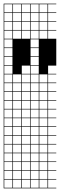

<svg xmlns="http://www.w3.org/2000/svg" viewBox="-20 -785 326 1043"><path d="M0 238.1V-765.1H285.7V-761.9H241.3V-717.5H285.7V-714.3H241.3V-669.8H285.7V-666.7H241.3V-622.2H285.7V-619H241.3V-574.6H285.7V-428.6H241.3V-384.1H285.7V-381H241.3V-336.5H285.7V-333.3H241.3V-288.9H285.7V-285.7H241.3V-241.3H285.7V-238.1H241.3V-193.7H285.7V-190.5H241.3V-146H285.7V-142.9H241.3V-98.4H285.7V-95.2H241.3V-50.8H285.7V-47.6H241.3V-3.2H285.7V0H241.3V44.4H285.7V47.6H241.3V92.1H285.7V95.2H241.3V139.7H285.7V142.9H241.3V187.3H285.7V190.5H241.3V234.9H285.7V238.1ZM193.7 -717.5H238.1V-761.9H193.7ZM146 -717.5H190.5V-761.9H146ZM98.4 -717.5H142.9V-761.9H98.4ZM50.8 -717.5H95.2V-761.9H50.8ZM3.2 -717.5H47.6V-761.9H3.2ZM193.7 -669.8H238.1V-714.3H193.7ZM146 -669.8H190.5V-714.3H146ZM98.4 -669.8H142.9V-714.3H98.4ZM50.8 -669.8H95.2V-714.3H50.8ZM3.2 -669.8H47.6V-714.3H3.2ZM193.7 -622.2H238.1V-666.7H193.7ZM146 -622.2H190.5V-666.7H146ZM98.4 -622.2H142.9V-666.7H98.4ZM50.8 -622.2H95.2V-666.7H50.8ZM3.2 -622.2H47.6V-666.7H3.2ZM193.7 -574.6H238.1V-619H193.7ZM146 -574.6H190.5V-619H146ZM98.4 -574.6H142.9V-619H98.4ZM50.8 -574.6H95.2V-619H50.8ZM3.2 -574.6H47.6V-619H3.2ZM47.6 -571.4H3.2V-527H47.6ZM146 -527H190.5V-571.4H146ZM146 -479.4H190.5V-523.8H146ZM3.2 -479.4H47.6V-523.8H3.2ZM146 -431.7H190.5V-476.2H146ZM3.2 -431.7H47.6V-476.2H3.2ZM146 -384.1H190.5V-428.6H146ZM3.2 -384.1H47.6V-428.6H3.2ZM98.4 -384.1H142.9V-428.6H98.4ZM146 -336.5H190.5V-381H146ZM50.8 -336.5H95.2V-381H50.8ZM3.2 -336.5H47.6V-381H3.2ZM193.7 -336.5H238.1V-381H193.7ZM98.4 -336.5H142.9V-381H98.4ZM146 -288.9H190.5V-333.3H146ZM50.8 -288.9H95.2V-333.3H50.8ZM3.2 -288.9H47.6V-333.3H3.2ZM193.7 -288.9H238.1V-333.3H193.7ZM98.4 -288.9H142.9V-333.3H98.4ZM3.2 -241.3H47.6V-285.7H3.2ZM146 -241.3H190.5V-285.7H146ZM50.8 -241.3H95.2V-285.7H50.8ZM193.7 -241.3H238.1V-285.7H193.7ZM98.4 -241.3H142.9V-285.7H98.4ZM146 -193.7H190.5V-238.1H146ZM50.8 -193.7H95.2V-238.1H50.8ZM193.7 -193.7H238.1V-238.1H193.7ZM3.2 -193.7H47.6V-238.1H3.2ZM98.4 -193.7H142.9V-238.1H98.4ZM98.4 -146H142.9V-190.5H98.4ZM193.7 -146H238.1V-190.5H193.7ZM3.2 -146H47.6V-190.5H3.2ZM50.8 -146H95.2V-190.5H50.8ZM146 -146H190.5V-190.5H146ZM193.7 -98.4H238.1V-142.9H193.7ZM98.4 -98.4H142.9V-142.9H98.4ZM50.8 -98.4H95.2V-142.9H50.8ZM3.2 -98.4H47.6V-142.9H3.2ZM146 -98.4H190.5V-142.9H146ZM50.8 -50.8H95.2V-95.2H50.8ZM146 -50.8H190.5V-95.2H146ZM3.2 -50.8H47.6V-95.2H3.2ZM98.4 -50.8H142.9V-95.2H98.4ZM193.7 -50.8H238.1V-95.2H193.7ZM146 -3.2H190.5V-47.6H146ZM50.8 -3.2H95.2V-47.6H50.8ZM3.2 -3.2H47.6V-47.6H3.2ZM98.4 -3.2H142.9V-47.6H98.4ZM193.7 -3.2H238.1V-47.6H193.7ZM146 44.4H190.5V0H146ZM98.4 44.4H142.9V0H98.4ZM50.8 44.4H95.2V0H50.8ZM3.2 44.4H47.6V0H3.2ZM193.7 44.4H238.1V0H193.7ZM98.4 92.1H142.9V47.6H98.4ZM146 92.1H190.5V47.6H146ZM50.8 92.1H95.2V47.6H50.8ZM3.2 92.1H47.6V47.6H3.2ZM193.7 92.1H238.1V47.6H193.7ZM146 139.7H190.5V95.2H146ZM98.4 139.7H142.9V95.2H98.4ZM50.8 139.7H95.2V95.2H50.8ZM3.2 139.7H47.6V95.2H3.2ZM193.7 139.7H238.1V95.2H193.7ZM193.7 187.3H238.1V142.9H193.7ZM146 187.3H190.5V142.9H146ZM98.4 187.3H142.9V142.9H98.4ZM50.8 187.3H95.2V142.9H50.8ZM3.2 187.3H47.6V142.9H3.2ZM193.7 234.9H238.1V190.5H193.7ZM146 234.9H190.5V190.5H146ZM98.4 234.9H142.9V190.5H98.4ZM3.2 234.9H47.6V190.5H3.2ZM50.8 234.9H95.2V190.5H50.8Z"/></svg>

Font: Jacquard 12 Charted
Style: Regular
Weight: 400
Designer: Sarah Cadigan-Fried
Version: Version 1.000